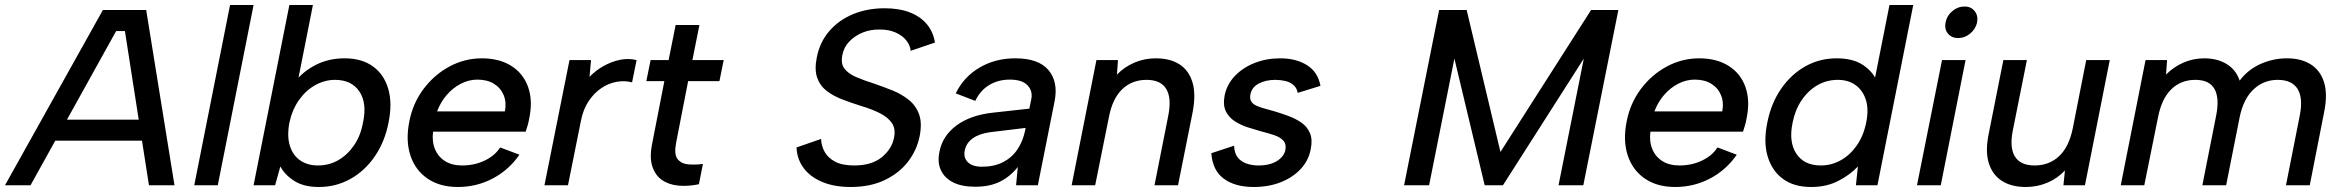

<svg xmlns="http://www.w3.org/2000/svg" viewBox="-62 -740 9360 767"><path d="M437 -616H402L60 0H-42L349 -700H522L635 0H533ZM140 -262H547L531 -178H123Z M857 -720H951L808 0H714Z M1118 -415Q1148 -454 1199 -480.5Q1250 -507 1315 -507Q1383 -507 1427.5 -475Q1472 -443 1489 -385Q1506 -327 1490 -250Q1475 -173 1435 -115Q1395 -57 1337.5 -25Q1280 7 1212 7Q1152 7 1114 -17Q1076 -41 1058 -75L1037 0H951L1094 -720H1188L1127 -412ZM1388 -250Q1405 -327 1374 -374Q1343 -421 1276 -421Q1236 -421 1198.5 -400.5Q1161 -380 1133.5 -342Q1106 -304 1094 -250Q1084 -196 1096 -157.5Q1108 -119 1137.5 -99Q1167 -79 1208 -79Q1253 -79 1290 -100.5Q1327 -122 1353 -160.5Q1379 -199 1388 -250Z M1767 7Q1695 7 1646 -26.5Q1597 -60 1577.5 -119Q1558 -178 1573 -254Q1587 -327 1629.5 -384Q1672 -441 1733 -474Q1794 -507 1863 -507Q1933 -507 1981 -476.5Q2029 -446 2048 -391.5Q2067 -337 2052 -266Q2050 -254 2046.5 -241.5Q2043 -229 2038 -214H1668Q1663 -174 1676 -143.5Q1689 -113 1716.5 -96Q1744 -79 1784 -79Q1833 -79 1874 -98.5Q1915 -118 1936 -151L2013 -122Q1971 -61 1906.5 -27Q1842 7 1767 7ZM1955 -295Q1962 -331 1950 -360Q1938 -389 1911 -405.5Q1884 -422 1845 -422Q1811 -422 1779 -405.5Q1747 -389 1722.5 -360.5Q1698 -332 1684 -295Z M2213 -500H2299L2293 -433Q2318 -459 2349.5 -476.5Q2381 -494 2414.5 -501Q2448 -508 2481 -500L2463 -411Q2433 -419 2400.5 -413Q2368 -407 2339.5 -387.5Q2311 -368 2289.5 -336Q2268 -304 2259 -259L2207 0H2113Z M2609 -500 2637 -640H2732L2704 -500H2829L2812 -416H2687L2639 -170Q2630 -124 2644.5 -105Q2659 -86 2687 -83.5Q2715 -81 2746 -85L2730 -4Q2687 5 2648.5 1.5Q2610 -2 2582.5 -21Q2555 -40 2543.5 -76.5Q2532 -113 2544 -170L2592 -416H2520L2537 -500Z M3218 -185Q3219 -157 3232.5 -133Q3246 -109 3274.5 -94Q3303 -79 3350 -79Q3420 -79 3460 -111.5Q3500 -144 3509 -188Q3517 -224 3501.5 -247.5Q3486 -271 3453.5 -287.5Q3421 -304 3377 -317Q3339 -329 3303.5 -342.5Q3268 -356 3241 -376.5Q3214 -397 3202.5 -429.5Q3191 -462 3201 -511Q3213 -572 3251 -616Q3289 -660 3346 -683.5Q3403 -707 3472 -707Q3530 -707 3572.5 -690.5Q3615 -674 3640.5 -643.5Q3666 -613 3673 -570L3576 -537Q3574 -559 3558.5 -578.5Q3543 -598 3516 -610Q3489 -622 3454 -622Q3417 -623 3385.5 -610.5Q3354 -598 3331.5 -575Q3309 -552 3303 -520Q3296 -485 3312 -465Q3328 -445 3358.5 -432Q3389 -419 3427 -407Q3465 -394 3502.5 -379Q3540 -364 3568.5 -341Q3597 -318 3609.5 -283.5Q3622 -249 3612 -197Q3601 -141 3566 -95Q3531 -49 3473 -21Q3415 7 3336 7Q3271 7 3223 -13Q3175 -33 3148.5 -68.5Q3122 -104 3120 -151Z M3997 0 4004 -73Q3974 -35 3933 -14.5Q3892 6 3834 6Q3780 6 3745.5 -11.5Q3711 -29 3696.5 -60.5Q3682 -92 3691 -134Q3703 -197 3758.5 -238.5Q3814 -280 3905 -290L4050 -306L4058 -345Q4064 -377 4042.5 -399.5Q4021 -422 3972 -422Q3926 -422 3890 -400.5Q3854 -379 3834 -337L3756 -367Q3788 -433 3851 -470Q3914 -507 3994 -507Q4087 -507 4126.5 -460Q4166 -413 4151 -336L4084 0ZM4035 -229 3894 -212Q3850 -206 3824 -187.5Q3798 -169 3792 -139Q3786 -111 3804 -92.5Q3822 -74 3861 -74Q3909 -74 3944.5 -92Q3980 -110 4002 -142.5Q4024 -175 4033 -218Z M4318 -500H4404L4400 -442Q4430 -473 4470 -490Q4510 -507 4555 -507Q4613 -507 4650.5 -482.5Q4688 -458 4702 -410Q4716 -362 4702 -290L4644 0H4550L4605 -278Q4619 -348 4597 -384.5Q4575 -421 4518 -421Q4460 -421 4421 -383.5Q4382 -346 4368 -273L4313 0H4219Z M4868 -158Q4869 -128 4882.5 -111Q4896 -94 4918 -86.5Q4940 -79 4965 -79Q5011 -79 5039.5 -97Q5068 -115 5073 -142Q5077 -165 5064.5 -178.5Q5052 -192 5028.5 -200Q5005 -208 4977 -215Q4952 -222 4923.5 -231Q4895 -240 4871 -255.5Q4847 -271 4835 -295.5Q4823 -320 4830 -358Q4839 -403 4871 -436.5Q4903 -470 4950 -488.5Q4997 -507 5052 -507Q5116 -507 5159.5 -479.5Q5203 -452 5213 -397L5122 -369Q5119 -388 5105.5 -400Q5092 -412 5072.5 -416.5Q5053 -421 5033 -421Q4994 -421 4966 -406Q4938 -391 4933 -362Q4930 -346 4936 -335.5Q4942 -325 4955.5 -318.5Q4969 -312 4987.5 -307Q5006 -302 5027 -296Q5057 -287 5085.5 -276.5Q5114 -266 5137 -250Q5160 -234 5171 -208Q5182 -182 5174 -144Q5166 -100 5135 -66Q5104 -32 5055.5 -12.5Q5007 7 4946 7Q4872 7 4827 -26Q4782 -59 4777 -128Z M5647 0H5547L5687 -700H5797L5932 -133L6294 -700H6403L6263 0H6164L6265 -506L5942 0H5869L5748 -506Z M6630 7Q6558 7 6509 -26.5Q6460 -60 6440.5 -119Q6421 -178 6436 -254Q6450 -327 6492.5 -384Q6535 -441 6596 -474Q6657 -507 6726 -507Q6796 -507 6844 -476.5Q6892 -446 6911 -391.5Q6930 -337 6915 -266Q6913 -254 6909.5 -241.5Q6906 -229 6901 -214H6531Q6526 -174 6539 -143.5Q6552 -113 6579.5 -96Q6607 -79 6647 -79Q6696 -79 6737 -98.5Q6778 -118 6799 -151L6876 -122Q6834 -61 6769.5 -27Q6705 7 6630 7ZM6818 -295Q6825 -331 6813 -360Q6801 -389 6774 -405.5Q6747 -422 6708 -422Q6674 -422 6642 -405.5Q6610 -389 6585.5 -360.5Q6561 -332 6547 -295Z M7436 -415 7425 -412 7486 -720H7581L7438 0H7352L7360 -75Q7328 -41 7281 -17Q7234 7 7173 7Q7105 7 7061 -25Q7017 -57 6999.5 -115Q6982 -173 6998 -250Q7013 -327 7053 -385Q7093 -443 7150 -475Q7207 -507 7275 -507Q7340 -507 7380 -480.5Q7420 -454 7436 -415ZM7099 -250Q7083 -173 7114 -126Q7145 -79 7212 -79Q7253 -79 7290 -99Q7327 -119 7354.5 -157.5Q7382 -196 7393 -250Q7404 -304 7391.5 -342Q7379 -380 7350 -400.5Q7321 -421 7280 -421Q7235 -421 7198 -399.5Q7161 -378 7135 -339.5Q7109 -301 7099 -250Z M7696 -500H7790L7691 0H7596ZM7761 -588Q7734 -588 7719.5 -606Q7705 -624 7710 -650Q7715 -677 7737 -695.5Q7759 -714 7786 -714Q7812 -714 7826.5 -695.5Q7841 -677 7836 -650Q7830 -624 7808.5 -606Q7787 -588 7761 -588Z M8267 0H8181L8187 -59Q8157 -27 8116.5 -10Q8076 7 8031 7Q7973 7 7935 -17.5Q7897 -42 7882.5 -89.5Q7868 -137 7883 -208L7941 -500H8035L7979 -220Q7965 -151 7987 -115Q8009 -79 8066 -79Q8124 -79 8163.5 -116Q8203 -153 8218 -226L8272 -500H8366Z M8509 -500H8595L8591 -442Q8620 -472 8659.5 -489.5Q8699 -507 8744 -507Q8795 -507 8832.5 -484.5Q8870 -462 8885 -418Q8918 -462 8968.5 -484.5Q9019 -507 9074 -507Q9131 -507 9169.5 -482.5Q9208 -458 9222.5 -410Q9237 -362 9222 -290L9165 0H9070L9125 -278Q9139 -348 9116.5 -384.5Q9094 -421 9037 -421Q8981 -421 8940.5 -383Q8900 -345 8885 -272L8831 0H8736L8791 -278Q8805 -348 8784.5 -384.5Q8764 -421 8708 -421Q8650 -421 8611.5 -383Q8573 -345 8559 -272L8504 0H8410Z"/></svg>

Font: Albert Sans Medium
Style: Italic
Weight: 500
Italic angle: -11.25°
Designer: Andreas Rasmussen
Foundry: a.Foundry
Version: Version 1.025